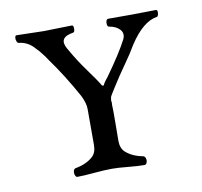

<svg xmlns="http://www.w3.org/2000/svg" viewBox="-59 -515 612 581"><g transform="rotate(-10 247.0 -224.0)"><path d="M30 -426Q26 -426 23.5 -432Q21 -438 22 -444Q23 -450 27 -450Q43 -450 68.5 -449Q94 -448 111 -448Q127 -448 152 -449Q177 -450 197 -450Q202 -450 202 -439.5Q202 -429 197 -428Q150 -421 170 -385Q186 -357 196.5 -341Q207 -325 219 -308.5Q231 -292 240 -279Q244 -273 249 -265.5Q254 -258 254.5 -256.5Q255 -255 258 -254.5Q261 -254 261.5 -256.5Q262 -259 267 -266Q272 -273 277 -279Q323 -343 343 -382Q351 -399 339.5 -411.5Q328 -424 307 -427Q301 -428 301.5 -439.5Q302 -451 309 -451H381Q396 -451 418 -451.5Q440 -452 455 -452Q461 -452 460 -442Q459 -432 455 -431Q412 -425 370 -361Q355 -335 333.5 -305Q312 -275 294 -246Q291 -241 287 -235Q283 -229 282 -227Q281 -225 278.5 -221Q276 -217 276 -215.5Q276 -214 275 -209.5Q274 -205 275 -202.5Q276 -200 275 -193Q276 -176 275.5 -136.5Q275 -97 275 -82Q275 -59 288 -47Q308 -29 340 -23Q346 -22 348 -15Q350 -8 347.5 -2Q345 4 340 4Q320 4 290 1Q260 -2 241 -2Q219 -2 185.5 1Q152 4 134 4Q130 4 127.5 -2Q125 -8 126.5 -15Q128 -22 134 -23Q167 -29 187 -47Q200 -59 200 -82V-193Q200 -211 188 -235Q150 -304 110 -359L102 -371Q93 -383 87.5 -389.5Q82 -396 72.5 -405.5Q63 -415 52 -420Q41 -425 30 -426Z"/></g></svg>

Font: EB Garamond 12 All SC
Style: AllSC
Weight: 400
Version: Version 0.016 ; ttfautohint (v0.97) -l 8 -r 50 -G 200 -x 0 -